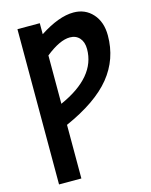

<svg xmlns="http://www.w3.org/2000/svg" viewBox="-138 -828 891 1135"><g transform="rotate(-15 307.0 -260.0)"><path d="M215.8 219.7H79.1V-730.5H215.8V-663.1Q334 -740.2 423.8 -740.2Q495.1 -740.2 540.5 -689.9Q585.9 -639.6 585.9 -556.6Q585.9 -412.1 497.1 -302.7Q408.2 -193.4 215.8 -108.4ZM215.8 -237.3Q446.3 -339.8 446.3 -510.7Q446.3 -553.7 424.3 -578.6Q402.3 -603.5 365.2 -603.5Q303.7 -603.5 215.8 -533.2Z"/></g></svg>

Font: Mgen+ 1c bold
Style: Bold
Weight: 700
Designer: [Source Han Sans]
Ryoko NISHIZUKA  (kana & ideographs); Paul D. Hunt (Latin, Greek & Cyrillic); Wenlong ZHANG  (bopomofo
Version: Version 1.059.20150602